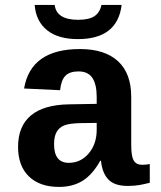

<svg xmlns="http://www.w3.org/2000/svg" viewBox="-20 -733 640 763"><path d="M214.4 9.8Q137.7 9.8 94.7 -32Q51.8 -73.7 51.8 -149.4Q51.8 -231.4 102.8 -274.2Q153.8 -316.9 255.4 -318.4L364.3 -320.3V-347.2Q364.3 -397.5 347.2 -423.3Q330.1 -449.2 292 -449.2Q256.3 -449.2 239.5 -431.4Q222.7 -413.6 218.8 -374.5L75.7 -381.3Q102.1 -538.1 297.9 -538.1Q396.5 -538.1 449 -489.7Q501.5 -441.4 501.5 -347.7V-156.2Q501.5 -111.8 511.5 -95Q521.5 -78.1 544.9 -78.1Q560.5 -78.1 575.2 -81.1V-6.8Q563 -3.9 553.2 -1.5Q543.5 1 533.7 2.4Q523.9 3.9 512.9 4.9Q502 5.9 487.3 5.9Q435.5 5.9 410.9 -19.5Q386.2 -44.9 381.3 -94.2H378.4Q347.7 -39.1 308.3 -14.6Q269 9.8 214.4 9.8ZM364.3 -244.6 298.8 -243.7Q254.9 -242.7 235.1 -234.6Q215.3 -226.6 205.1 -208.7Q194.8 -190.9 194.8 -160.2Q194.8 -85.9 253.4 -85.9Q300.8 -85.9 332.5 -123.3Q364.3 -160.6 364.3 -217.8ZM289.6 -577.6Q210.9 -577.6 167 -613Q123 -648.4 117.7 -713.4H197.3Q204.6 -654.3 290.5 -654.3Q333.5 -654.3 355 -668.5Q376.5 -682.6 383.3 -713.4H463.4Q446.8 -577.6 289.6 -577.6Z"/></svg>

Font: Cousine
Style: Bold
Weight: 700
Monospace: yes
Designer: Steve Matteson
Foundry: Ascender Corporation
Version: Version 1.20